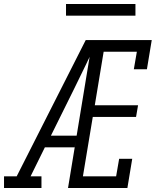

<svg xmlns="http://www.w3.org/2000/svg" viewBox="-35 -934 805 954"><path d="M-15 0V-58H48L391 -735H449Q421 -673 391.5 -612Q362 -551 332 -490L218 -260H346L336 -202H188L117 -58H171V0ZM303 0 424 -735H719L695 -590H630L645 -677H480L436 -411H651L641 -353H426L377 -58H542L557 -145H622L598 0ZM293 -856V-914H638V-856Z"/></svg>

Font: Iosevka Etoile Light
Style: Italic
Weight: 300
Italic angle: -9°
Designer: Belleve Invis
Foundry: Belleve Invis
Version: Version 22.1.2; ttfautohint (v1.8.4)